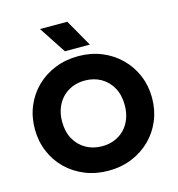

<svg xmlns="http://www.w3.org/2000/svg" viewBox="-134 -1052 1093 1182"><g transform="rotate(-15 413.0 -461.0)"><path d="M412.5 15Q332 15 263.8 -12.8Q195.5 -40.5 145 -90Q94.5 -139.5 66.8 -206Q39 -272.5 39 -350Q39 -428 66.8 -494.5Q94.5 -561 145 -610.5Q195.5 -660 263.8 -687.5Q332 -715 412.5 -715Q493.5 -715 561.5 -687Q629.5 -659 680 -609Q730.5 -559 758.2 -492.8Q786 -426.5 786 -350Q786 -272.5 758.2 -206Q730.5 -139.5 680 -90Q629.5 -40.5 561.5 -12.8Q493.5 15 412.5 15ZM412.5 -141Q456 -141 492.2 -155.5Q528.5 -170 555.5 -197.5Q582.5 -225 597.2 -263.8Q612 -302.5 612 -350Q612 -414 586.2 -461Q560.5 -508 515.2 -533.8Q470 -559.5 412.5 -559.5Q369.5 -559.5 333 -544.8Q296.5 -530 269.8 -502.5Q243 -475 228 -436.5Q213 -398 213 -350Q213 -286.5 239 -239.5Q265 -192.5 310.2 -166.8Q355.5 -141 412.5 -141ZM342 -765 229 -937H403L501 -765Z"/></g></svg>

Font: Geologica Thin Roman
Style: Bold
Weight: 700
Version: Version 1.010;gftools[0.9.28]